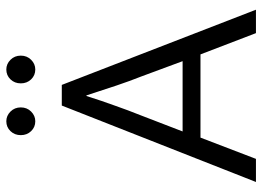

<svg xmlns="http://www.w3.org/2000/svg" viewBox="-134 -716 850 623"><g transform="rotate(-90 291.5 -405.0)"><path d="M164 -763Q164 -783 177 -796.5Q190 -810 209 -810Q227 -810 240.5 -796.5Q254 -783 254 -763Q254 -743 240.5 -729.5Q227 -716 209 -716Q190 -716 177 -729.5Q164 -743 164 -763ZM332 -763Q332 -783 345 -796.5Q358 -810 377 -810Q395 -810 408.5 -796.5Q422 -783 422 -763Q422 -743 408.5 -729.5Q395 -716 377 -716Q358 -716 345 -729.5Q332 -743 332 -763ZM176 -238H404L354 -373Q340 -408 325 -452.5Q310 -497 293 -550H291Q283 -524 275 -501Q267 -478 259.5 -457Q252 -436 244.5 -415.5Q237 -395 228 -373ZM260 -630H327L571 0H495L426 -180H156L87 0H12Z"/></g></svg>

Font: Mukta Vaani Light
Style: Regular
Weight: 300
Designer: Noopur Datye, Girish Dalvi, Yashodeep Gholap, Pallavi Karambelkar
Foundry: Ek Type
Version: Version 2.538;PS 1.000;hotconv 16.6.51;makeotf.lib2.5.65220;